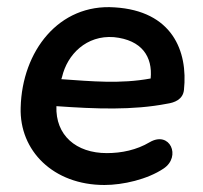

<svg xmlns="http://www.w3.org/2000/svg" viewBox="-20 -518 580 548"><path d="M278 10C331 10 401 -6 447 -37C498 -71 465 -146 407 -112C370 -90 327 -81 285 -81C197 -81 138 -132 141 -215C254 -207 359 -203 457 -222C478 -225 502 -234 505 -261C517 -373 471 -487 307 -497C148 -508 43 -372 39 -211C35 -88 132 10 278 10ZM155 -292 157 -298C172 -363 227 -418 305 -412C385 -404 416 -356 410 -294C324 -278 241 -286 155 -292Z"/></svg>

Font: SN Pro Semibold
Style: Italic
Weight: 600
Italic angle: -9°
Designer: Tobias Whetton
Foundry: Supernotes
Version: Version 1.001;Glyphs 3.2 (3249)